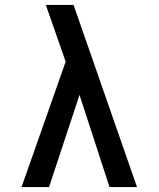

<svg xmlns="http://www.w3.org/2000/svg" viewBox="-20 -755 640 775"><path d="M67 0 245 -506 221 -575Q207 -615 193 -655Q179 -695 165 -735H277L533 0H422L301 -372L178 0Z"/></svg>

Font: Iosevka Custom SmBdEx
Style: Regular
Weight: 600
Width: 7
Monospace: yes
Designer: Belleve Invis
Foundry: Belleve Invis
Version: Version 11.2.4; ttfautohint (v1.8.4)